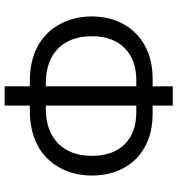

<svg xmlns="http://www.w3.org/2000/svg" viewBox="12 -776 774 838"><g transform="rotate(90 399.0 -357.0)"><path d="M356.9 -724.1H440.9V-636.2H475.1Q558.6 -636.2 619.9 -603Q681.2 -569.8 713.6 -509.3Q746.1 -448.7 746.1 -371.1Q746.1 -290 709.7 -226.8Q673.3 -163.6 610.1 -131.8Q546.9 -100.1 460.9 -100.1H440.9V9.8H356.9V-100.1H335Q249 -100.1 186 -132.3Q123 -164.6 87.4 -228Q51.8 -291.5 51.8 -370.1Q51.8 -447.3 84.7 -507.8Q117.7 -568.4 179.2 -602.3Q240.7 -636.2 324.2 -636.2H356.9ZM440.9 -169.9H453.1Q551.3 -169.9 605.7 -223.4Q660.2 -276.9 660.2 -372.1Q660.2 -462.4 609.9 -513.7Q559.6 -564.9 469.2 -564.9H440.9ZM356.9 -564.9H329.1Q240.2 -564.9 189.2 -513.2Q138.2 -461.4 138.2 -372.1Q138.2 -275.9 192.4 -222.9Q246.6 -169.9 345.2 -169.9H356.9Z"/></g></svg>

Font: Open Sans ACDW
Style: acdw
Weight: 400
Foundry: Ascender Corporation
Version: Version 1.10